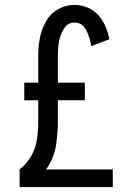

<svg xmlns="http://www.w3.org/2000/svg" viewBox="-20 -763 540 783"><path d="M60 0V-72Q89 -95 107.5 -127.5Q126 -160 131 -197Q136 -234 136 -271V-354H79V-426H136V-540Q136 -575 143 -610Q150 -645 167.5 -676Q185 -707 216.5 -725Q248 -743 284 -743Q311 -743 336.5 -732.5Q362 -722 380.5 -701.5Q399 -681 410 -655.5Q421 -630 426 -603L352 -575Q348 -607 332 -639Q316 -671 284 -671Q256 -671 240.5 -645.5Q225 -620 220.5 -593.5Q216 -567 216 -540V-426H326V-354H216V-271Q216 -222 209 -174Q202 -126 176 -84Q172 -78 168 -72H440V0Z"/></svg>

Font: Iosevka SS01
Style: Regular
Weight: 400
Monospace: yes
Designer: Belleve Invis
Foundry: Belleve Invis
Version: 2.3.3; ttfautohint (v1.8.3)